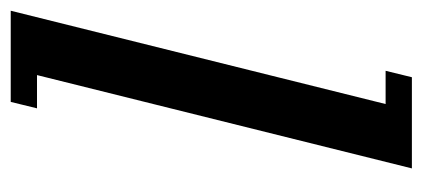

<svg xmlns="http://www.w3.org/2000/svg" viewBox="-235 -553 788 358"><g transform="rotate(-90 159.0 -374.0)"><path d="M198 -699H136L148 -748H318L144 -49H206L194 0H24Z"/></g></svg>

Font: IBM Plex Serif Medm
Style: Italic
Weight: 500
Italic angle: -14°
Designer: Mike Abbink, Paul van der Laan, Pieter van Rosmalen
Foundry: Bold Monday
Version: Version 3.001